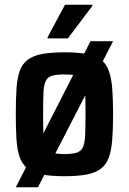

<svg xmlns="http://www.w3.org/2000/svg" viewBox="-20 -740 546 815"><path d="M47 55 364 -565H460L141 55ZM254 8Q196 8 157.5 0.5Q119 -7 96.5 -25Q74 -43 63.5 -73Q53 -103 50 -148Q47 -193 47 -255Q47 -318 50 -363Q53 -408 63.5 -438Q74 -468 96.5 -485.5Q119 -503 157.5 -510.5Q196 -518 254 -518Q312 -518 349.5 -510.5Q387 -503 409.5 -485.5Q432 -468 442.5 -438Q453 -408 456.5 -363Q460 -318 460 -255Q460 -193 456.5 -148Q453 -103 442.5 -73Q432 -43 409.5 -25Q387 -7 349.5 0.5Q312 8 254 8ZM253 -86Q287 -86 305.5 -92Q324 -98 332 -115Q340 -132 341.5 -166Q343 -200 343 -255Q343 -312 341.5 -345.5Q340 -379 332 -396Q324 -413 305.5 -418.5Q287 -424 253 -424Q220 -424 201 -418.5Q182 -413 174 -396Q166 -379 164.5 -345.5Q163 -312 163 -255Q163 -199 164.5 -165Q166 -131 174 -114.5Q182 -98 201 -92Q220 -86 253 -86ZM182 -577V-582L256 -720H372V-715L268 -577Z"/></svg>

Font: Saira SemiCondensed SemiBold
Style: Regular
Weight: 600
Width: 4
Designer: Hector Gatti with collaboration of the Omnibus-Type team
Foundry: Omnibus-Type
Version: Version 1.101